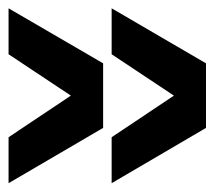

<svg xmlns="http://www.w3.org/2000/svg" viewBox="-28 -543 510 453"><path d="M235.4 -110.8V-219.2L382.3 -317.4L235.4 -415V-523.4L458 -393.6V-241.2ZM-7.8 -110.8V-219.2L139.2 -317.4L-7.8 -415V-523.4L215.3 -393.6V-241.2Z"/></svg>

Font: Pontano Sans
Style: Bold
Weight: 700
Designer: Vernon Adams
Foundry: Vernon Adams
Version: Version 2.001